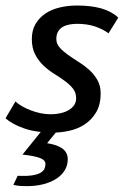

<svg xmlns="http://www.w3.org/2000/svg" viewBox="-25 -460 440 681"><path d="M0 0ZM245.1 -111.3Q245.1 -131.8 233.4 -146.2Q221.7 -160.6 204.3 -173.3Q187 -186 166.5 -198.7Q146 -211.4 128.7 -228Q111.3 -244.6 99.6 -267.1Q87.9 -289.6 87.9 -321.8Q87.9 -352.5 101.1 -375Q114.3 -397.5 136.2 -412.1Q158.2 -426.8 187.3 -433.6Q216.3 -440.4 248.5 -440.4Q297.9 -440.4 334.2 -430.2Q370.6 -419.9 394.5 -397.5L359.9 -341.8Q338.9 -357.4 311 -366.5Q283.2 -375.5 248.5 -375.5Q234.4 -375.5 221.2 -373Q208 -370.6 197.8 -364.7Q187.5 -358.9 181.2 -348.4Q174.8 -337.9 174.8 -321.8Q174.8 -304.7 186.5 -291.5Q198.2 -278.3 215.6 -265.9Q232.9 -253.4 253.4 -240.7Q273.9 -228 291.3 -212.4Q308.6 -196.8 320.3 -176.5Q332 -156.2 332 -128.9Q332 -88.4 315.9 -61.5Q299.8 -34.7 275.4 -18.8Q251 -2.9 221.4 3.7Q191.9 10.3 165 10.3Q102.1 10.3 59.6 -4.9Q17.1 -20 -5.4 -40.5L29.8 -100.1Q39.1 -91.3 53.5 -83Q67.9 -74.7 84.7 -68.4Q101.6 -62 119.6 -58.3Q137.7 -54.7 154.8 -54.7Q173.8 -54.7 190.4 -58.6Q207 -62.5 219.2 -69.8Q231.4 -77.1 238.3 -87.6Q245.1 -98.1 245.1 -111.3ZM181.2 0 142.1 47.9Q179.2 53.7 197.3 67.6Q215.3 81.5 215.3 105Q215.3 126 205.1 143.3Q194.8 160.6 175.8 173.3Q156.7 186 129.9 193.1Q103 200.2 70.3 200.2Q58.6 200.2 46.9 199.5Q35.2 198.7 22.5 195.8L37.6 163.6Q68.8 165 88.1 162.1Q107.4 159.2 118.2 153.1Q128.9 147 132.6 138.7Q136.2 130.4 136.2 121.6Q136.2 107.4 115.2 99.9Q94.2 92.3 54.7 88.4L126 0Z"/></svg>

Font: PT Astra Sans
Style: Italic
Weight: 400
Italic angle: -16°
Designer: A.Korolkova, I. Chaeva
Foundry: ParaType Ltd
Version: Version 1.001; ttfautohint (v1.6)